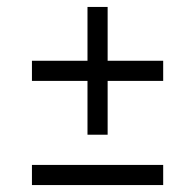

<svg xmlns="http://www.w3.org/2000/svg" viewBox="-20 -600 562 553"><path d="M72 -367V-425H232V-580H290V-425H450V-367H290V-212H232V-367ZM72 -67V-125H450V-67Z"/></svg>

Font: Domine
Style: Regular
Weight: 400
Designer: Pablo Impallari, Rodrigo Fuenzalida, Brenda Gallo
Foundry: Pablo Impallari, Rodrigo Fuenzalida, Brenda Gallo
Version: Version 2.000;September 19, 2022;FontCreator 14.0.0.2877 64-